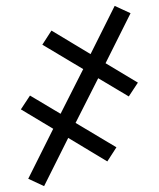

<svg xmlns="http://www.w3.org/2000/svg" viewBox="-20 -489 540 653"><path d="M130 144 76 119 161 -51 51 -117 82 -164 186 -102 263 -254 124 -337 155 -385 288 -305 370 -469 424 -444 339 -274 449 -208 418 -161 314 -223 237 -71 376 12 345 60 212 -20Z"/></svg>

Font: Iosevka Term Light
Style: Regular
Weight: 300
Monospace: yes
Designer: Belleve Invis
Foundry: Belleve Invis
Version: Version 9.0.1; ttfautohint (v1.8.3)